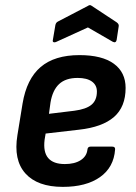

<svg xmlns="http://www.w3.org/2000/svg" viewBox="-20 -718 531 749"><path d="M225 11Q126 11 79 -41.5Q32 -94 48 -191L68 -314Q84 -410 138.5 -456.5Q193 -503 290 -503Q378 -503 424 -469.5Q470 -436 470 -375Q470 -301 424.5 -261.5Q379 -222 288 -212L158 -197L154 -173Q148 -125 168 -101.5Q188 -78 233 -78Q271 -78 294.5 -93Q318 -108 321 -134Q322 -146 333 -146H418Q430 -146 429 -135Q424 -65 370 -27Q316 11 225 11ZM171 -274 270 -286Q316 -292 337 -309.5Q358 -327 358 -361Q358 -386 338.5 -400Q319 -414 283 -414Q236 -414 210.5 -390Q185 -366 177 -318ZM198 -554Q193 -552 189 -553.5Q185 -555 186 -561L196 -620Q198 -630 206 -634L323 -695Q331 -701 338 -695L435 -631Q445 -624 443 -615L435 -562Q432 -549 420 -555L323 -611Z"/></svg>

Font: Sofia Sans Semi Condensed
Style: Bold Italic
Weight: 700
Italic angle: -9°
Version: Version 4.100